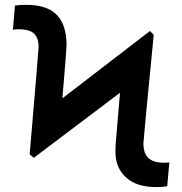

<svg xmlns="http://www.w3.org/2000/svg" viewBox="-20 -757 746 787"><path d="M621.8 9.9Q541.5 9.9 499.1 -27.3Q456.7 -64.6 453.5 -124.3L453.1 -138.8Q453.1 -150.2 454 -166.7Q454.9 -183.2 457.4 -205.3L471.9 -376.8L118.6 -110.1L101.6 -124.3Q138.1 -552.2 138.1 -561.8Q138.1 -568.9 137.8 -575.6Q134.6 -607.6 115.9 -622.3Q97.3 -637.1 56.1 -637.1Q42.3 -637.1 33 -634.9L41.2 -734.4Q51.5 -735.8 64.6 -736.5Q77.8 -737.2 87.4 -737.2Q166.2 -737.2 206 -702.4Q245.7 -667.6 251.4 -599.1Q252.8 -585.2 252.8 -570.3Q252.8 -556.5 235.8 -354L594.8 -630L610.1 -614.3Q567.8 -182.9 567.8 -169.7Q567.8 -158 569.2 -150.9Q576.3 -89.8 652.3 -89.8Q657.3 -89.8 663.4 -90.2Q669.4 -90.6 674 -91.3L665.5 6.4Q655.5 8.2 643.3 9.1Q631 9.9 621.8 9.9Z"/></svg>

Font: Linik Sans SemiBold
Style: Regular
Weight: 600
Designer: Rasmus Andersson (font), Cristiano Sobral (main changes)
Foundry: rsms
Version: Version 3.018;June 1, 2022;FontCreator 14.0.0.2814 64-bit; t